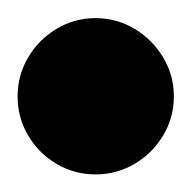

<svg xmlns="http://www.w3.org/2000/svg" viewBox="-57 -198 215 215"><path d="M-37.3 -90Q-37.3 -66.3 -25.5 -46.3Q-13.7 -26.3 6.3 -14.5Q26.3 -2.7 50 -2.7Q73.7 -2.7 93.7 -14.5Q113.7 -26.3 125.7 -46.3Q137.7 -66.3 137.7 -90Q137.7 -113.7 125.7 -133.7Q113.7 -153.7 93.7 -165.7Q73.7 -177.7 50 -177.7Q26.3 -177.7 6.3 -165.7Q-13.7 -153.7 -25.5 -133.7Q-37.3 -113.7 -37.3 -90Z"/></svg>

Font: Linefont Thin
Style: Regular
Weight: 100
Monospace: yes
Version: Version 3.002;gftools[0.9.33]